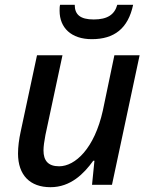

<svg xmlns="http://www.w3.org/2000/svg" viewBox="-20 -769 626 799"><path d="M362 -606C455 -606 513 -650 534 -749H468C457 -709 428 -688 370 -688C313 -688 291 -709 291 -749H230C228 -741 228 -733 228 -724C228 -653 277 -606 362 -606ZM190 10C274 10 329 -46 368 -100H373L363 0H446L561 -539H456L408 -309C373 -151 293 -77 226 -77C180 -77 161 -101 161 -143C161 -160 164 -180 169 -207L240 -539H134L66 -221C59 -189 55 -158 55 -130C55 -40 105 10 190 10Z"/></svg>

Font: Noto Sans Medium
Style: Italic
Weight: 500
Italic angle: -12°
Designer: Monotype Design Team
Foundry: Monotype Imaging Inc.
Version: Version 2.013